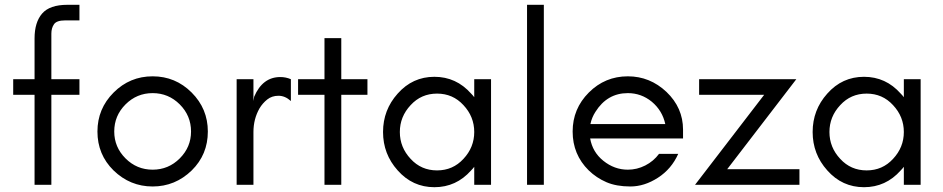

<svg xmlns="http://www.w3.org/2000/svg" viewBox="-20 -770 3931 800"><path d="M311 -685H251Q216 -685 205 -669Q194 -653 194 -630V-440H311V-375H194V0H124V-375H35V-440H124V-610Q124 -677 155.5 -713.5Q187 -750 261 -750H311Z M776 -222Q776 -288 729 -335Q682 -382 616 -382Q550 -382 503 -335Q456 -288 456 -222Q456 -157 503 -110Q550 -63 616 -63Q682 -63 729 -110Q776 -157 776 -222ZM846 -222Q846 -126 779 -60Q710 7 616 7Q522 7 453 -60Q386 -126 386 -222Q386 -317 453.5 -384.5Q521 -452 616 -452Q711 -452 778.5 -384.5Q846 -317 846 -222Z M1192 -349Q1168 -371 1140.5 -371Q1113 -371 1093.5 -355.5Q1074 -340 1061 -318Q1036 -274 1036 -220V0H966V-440H1036V-349L1039 -367Q1074 -449 1148 -449Q1171 -449 1192 -440Z M1222 -375V-440H1332V-611H1402V-440H1511V-375H1402V0H1332V-375Z M1911 -332Q1867 -380 1801 -380Q1735 -380 1691 -332Q1646 -284 1646 -220Q1646 -156 1691 -108Q1735 -60 1801 -60Q1867 -60 1911 -108Q1956 -156 1956 -220Q1956 -284 1911 -332ZM2026 0H1956V-75Q1950 -67 1943 -60Q1881 10 1790 10Q1699 10 1637 -60Q1576 -128 1576 -220Q1576 -312 1637 -380Q1699 -450 1790 -450Q1881 -450 1943 -380Q1950 -373 1956 -365V-440H2026Z M2246 0H2176V-750H2246Z M2826 -230V-193H2439Q2449 -136 2494 -100Q2540 -63 2596 -63Q2634 -63 2668.5 -80.5Q2703 -98 2726 -129H2806Q2778 -66 2721.5 -29.5Q2665 7 2606.5 7Q2548 7 2506.5 -11Q2465 -29 2433 -60Q2366 -126 2366 -222Q2366 -317 2433.5 -384.5Q2501 -452 2596 -452Q2688 -452 2757 -387Q2826 -321 2826 -230ZM2752 -253Q2740 -309 2696 -346Q2652 -382 2596 -382Q2510 -382 2461 -304Q2446 -281 2440 -253Z M2876 0 3164 -375H2893V-440H3298L3010 -65H3311V0Z M3701 -332Q3657 -380 3591 -380Q3525 -380 3481 -332Q3436 -284 3436 -220Q3436 -156 3481 -108Q3525 -60 3591 -60Q3657 -60 3701 -108Q3746 -156 3746 -220Q3746 -284 3701 -332ZM3816 0H3746V-75Q3740 -67 3733 -60Q3671 10 3580 10Q3489 10 3427 -60Q3366 -128 3366 -220Q3366 -312 3427 -380Q3489 -450 3580 -450Q3671 -450 3733 -380Q3740 -373 3746 -365V-440H3816Z"/></svg>

Font: Puffins on Iceburgs
Style: Regular
Weight: 400
Version: Version 1.0